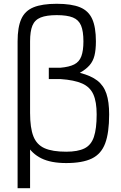

<svg xmlns="http://www.w3.org/2000/svg" viewBox="-20 -841 640 1015"><path d="M73 154V-622Q73 -697 92.5 -740.5Q112 -784 157.5 -802.5Q203 -821 280 -821Q358 -821 403 -802.5Q448 -784 467.5 -740.5Q487 -697 487 -622Q487 -578 479.5 -547.5Q472 -517 453 -495.5Q434 -474 402 -456Q461 -441 494.5 -415Q528 -389 542.5 -346Q557 -303 557 -236Q557 -139 536 -83Q515 -27 465.5 -3Q416 21 330 21Q249 21 198.5 -4Q148 -29 120.5 -77.5Q93 -126 83 -197.5Q73 -269 73 -361L139 -244Q139 -165 156.5 -120.5Q174 -76 215.5 -57.5Q257 -39 330 -39Q391 -39 426.5 -56.5Q462 -74 476.5 -117.5Q491 -161 491 -236Q491 -303 473.5 -342Q456 -381 414.5 -399.5Q373 -418 300 -423H238V-483H300Q346 -487 372.5 -500.5Q399 -514 410 -543.5Q421 -573 421 -622Q421 -676 408.5 -706Q396 -736 365.5 -748.5Q335 -761 280 -761Q226 -761 195 -748.5Q164 -736 151.5 -706Q139 -676 139 -622V154Z"/></svg>

Font: Victor Mono Light
Style: Regular
Weight: 300
Monospace: yes
Designer: Rune Bjørnerås
Version: Version 1.561;gftools[0.9.30]